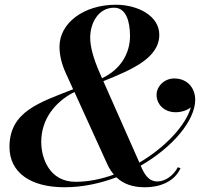

<svg xmlns="http://www.w3.org/2000/svg" viewBox="-20 -780 854 810"><path d="M741.5 -70.5 730 -74.5C713.5 -41 678 -14.5 644.5 -14.5C605.5 -14.5 588.5 -46.5 574 -80L573.5 -81C709.5 -159 803.5 -272.5 803.5 -359C803.5 -410 769.5 -449 715 -449C673 -449 640.5 -415.5 640.5 -380C640.5 -340 672.5 -306.5 721 -306.5C745 -306.5 769.5 -314.5 785 -327C764.5 -252.5 679 -159.5 568 -94L416 -437.5C535.5 -486 652 -534.5 652 -633.5C652 -713.5 561 -760 469 -760C333.5 -760 231 -683 231 -583C231 -548 239.5 -510.5 258.5 -469.5L288.5 -403.5C147 -347.5 20 -310 20 -160C20 -52 109 10 252 10C327.5 10 402.5 -6 471 -32C500 -4.5 539 10 590 10C673 10 722.5 -26.5 741.5 -70.5ZM402 -469.5C371.5 -538 360.5 -586.5 360.5 -621.5C360.5 -682 394.5 -747.5 461.5 -747.5C512 -747.5 528.5 -689.5 528.5 -628C528.5 -555.5 489.5 -487 410.5 -450ZM154 -181C154 -277 211.5 -350 294 -392L431 -91C439 -72.5 449 -56.5 460.5 -43.5C408 -24.5 353 -13 299 -13C189 -13 154 -112 154 -181Z"/></svg>

Font: Bodoni* 16pt Medium
Style: Italic
Weight: 500
Italic angle: -13°
Version: Version 2.3